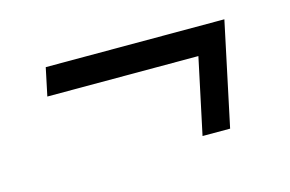

<svg xmlns="http://www.w3.org/2000/svg" viewBox="-44 -499 573 380"><g transform="rotate(-15 243.0 -309.0)"><path d="M332.5 -203 365.5 -358H56L68 -415H434L389 -203Z"/></g></svg>

Font: Besley
Style: Italic
Weight: 400
Italic angle: -13°
Designer: Owen Earl
Foundry: indestructible type*
Version: Version 4.000; ttfautohint (v1.8.4.7-5d5b)